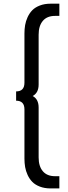

<svg xmlns="http://www.w3.org/2000/svg" viewBox="-20 -802 375 1058"><path d="M114.7 -199.2Q114.7 -247.1 68.8 -247.1V-298.3Q114.7 -298.3 114.7 -346.2V-617.2Q114.7 -641.6 118.4 -663.6Q122.1 -685.5 132.3 -707.8Q142.6 -730 158.2 -745.8Q173.8 -761.7 199.7 -771.7Q225.6 -781.7 259.3 -781.7H307.1V-714.4H283.2Q239.3 -714.4 216.1 -687Q192.9 -659.7 192.9 -610.8V-336.4Q192.9 -290.5 160.2 -272.9Q192.9 -255.4 192.9 -209V65.4Q192.9 114.3 216.1 141.6Q239.3 168.9 283.2 168.9H307.1V236.3H259.3Q225.6 236.3 199.7 226.3Q173.8 216.3 158.2 200.4Q142.6 184.6 132.3 162.4Q122.1 140.1 118.4 118.2Q114.7 96.2 114.7 71.8Z"/></svg>

Font: Spartan MB Med
Style: Regular
Weight: 500
Designer: Matt Bailey, Mirko Velimirovic
Foundry: Matt Bailey
Version: Version 1.005